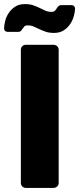

<svg xmlns="http://www.w3.org/2000/svg" viewBox="-32 -919 387 939"><path d="M95 0Q84 0 77 -7Q70 -14 70 -25V-675Q70 -686 77 -693Q84 -700 95 -700H229Q240 -700 247.5 -693Q255 -686 255 -675V-25Q255 -14 247.5 -7Q240 0 229 0ZM233 -758Q208 -758 191 -764Q174 -770 160 -776.5Q146 -783 133 -789Q120 -795 102 -795Q92 -795 87.5 -790Q83 -785 79 -779Q75 -773 70.5 -768Q66 -763 57 -763H6Q-2 -763 -7 -767.5Q-12 -772 -12 -779Q-12 -794 -7 -815Q-2 -836 10 -854.5Q22 -873 41.5 -886Q61 -899 89 -899Q114 -899 131 -893Q148 -887 162 -880Q176 -873 189.5 -867Q203 -861 221 -861Q231 -861 236 -866Q241 -871 245 -877.5Q249 -884 254 -889Q259 -894 268 -894H318Q326 -894 330.5 -889Q335 -884 335 -877Q335 -862 329.5 -841.5Q324 -821 312 -802.5Q300 -784 280.5 -771Q261 -758 233 -758Z"/></svg>

Font: Fz Rubik
Style: Bold
Weight: 700
Designer: Hubert and Fischer
Foundry: Hubert and Fischer
Version: Vit hóa bi FontZin.com